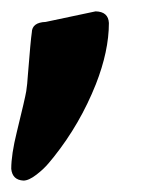

<svg xmlns="http://www.w3.org/2000/svg" viewBox="-54 -145 296 338"><path d="M137.7 -104.5Q137.7 -55.2 114.7 3.4Q86.9 73.2 41 130.9L32.2 141.6Q23.4 152.3 10 162.6Q-3.4 172.9 -12.7 172.9Q-32.2 171.9 -34.2 152.3Q-34.2 127 -24.4 87.4Q-9.8 27.8 -7.8 15.6Q-5.9 3.4 -4.9 -13.2Q0 -75.2 2 -87.9Q2.4 -105.5 26.4 -106.4L114.3 -125Q136.7 -124.5 137.7 -104.5Z"/></svg>

Font: Allan
Style: Bold
Weight: 700
Version: Version 1.005